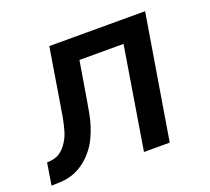

<svg xmlns="http://www.w3.org/2000/svg" viewBox="-130 -639 826 757"><g transform="rotate(-20 282.5 -260.0)"><path d="M-35 0 -20 -92Q-6 -92 9 -95.5Q24 -99 36.5 -108Q49 -117 58.5 -129.5Q68 -142 75 -155.5Q82 -169 86 -183.5Q90 -198 93.5 -212.5Q97 -227 99.5 -241Q102 -255 104 -270Q105 -273 105 -275.5Q105 -278 106 -281L145 -520H547L461 0H353L423 -428H238L211 -266Q207 -242 202.5 -217.5Q198 -193 190.5 -169Q183 -145 172 -121.5Q161 -98 144.5 -77Q128 -56 107 -39.5Q86 -23 62 -13.5Q38 -4 13.5 -2Q-11 0 -35 0Z"/></g></svg>

Font: Iosevka SS04 Semibold Extended
Style: Italic
Weight: 600
Width: 7
Italic angle: -9°
Monospace: yes
Designer: Belleve Invis
Foundry: Belleve Invis
Version: Version 19.0.0; ttfautohint (v1.8.4)